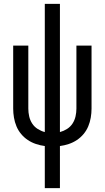

<svg xmlns="http://www.w3.org/2000/svg" viewBox="-20 -755 540 990"><path d="M211 215V-2Q188 -5 165.5 -12.5Q143 -20 123.5 -33Q104 -46 89 -64Q74 -82 65 -103.5Q56 -125 52 -148.5Q48 -172 48 -195V-520H126V-195Q126 -175 130.5 -155Q135 -135 146 -118Q157 -101 174.5 -90Q192 -79 211 -74V-735H289V-74Q308 -79 325.5 -90Q343 -101 354 -118Q365 -135 369.5 -155Q374 -175 374 -195V-520H452V-195Q452 -172 448 -148.5Q444 -125 435 -103.5Q426 -82 411 -64Q396 -46 376.5 -33Q357 -20 334.5 -12.5Q312 -5 289 -2V215Z"/></svg>

Font: Iosevka SS04
Style: Regular
Weight: 400
Monospace: yes
Designer: Belleve Invis
Foundry: Belleve Invis
Version: Version 19.0.0; ttfautohint (v1.8.4)